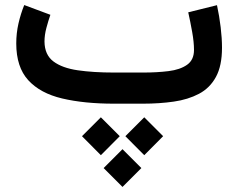

<svg xmlns="http://www.w3.org/2000/svg" viewBox="-20 -405 930 750"><path d="M543.5 53.2 617.2 127 543.5 201.2 469.7 127ZM374 53.2 447.8 127 374 201.2 300.3 127ZM458.5 177.7 532.2 251.5 458.5 325.2 384.8 251.5ZM538.6 0H425.3Q309.1 0 223.1 -20.3Q137.2 -40.5 90.3 -91.8Q43.5 -143.1 43.5 -235.4Q43.5 -275.4 52.2 -313.5Q61 -351.6 74.7 -385.3L176.8 -347.2Q168.9 -324.7 161.4 -296.6Q153.8 -268.6 153.8 -242.7Q154.3 -190.9 188.7 -165Q223.1 -139.2 284.2 -130.4Q345.2 -121.6 425.3 -121.6H539.6Q593.3 -121.6 638.4 -127.2Q683.6 -132.8 710.7 -151.9Q737.8 -170.9 737.8 -210Q737.8 -240.2 730.7 -280Q723.6 -319.8 715.3 -356.9L827.6 -384.8Q836.9 -341.8 842 -298.6Q847.2 -255.4 847.2 -218.8Q847.2 -147.9 823.5 -104.5Q799.8 -61 757.3 -38.6Q714.8 -16.1 658.9 -8.1Q603 0 538.6 0Z"/></svg>

Font: Vazirmatn UI FD SemiBold
Style: Regular
Weight: 600
Designer: Saber Rastikerdar
Foundry: Saber Rastikerdar
Version: Version 33.003